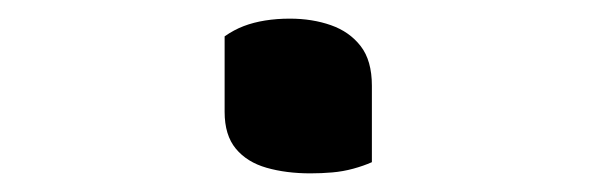

<svg xmlns="http://www.w3.org/2000/svg" viewBox="-20 -179 640 206"><path d="M379 -5Q370 -1 359 2Q348 5 336.5 6Q325 7 313 7Q287 7 266 1Q245 -5 233 -19.5Q221 -34 221 -59V-140Q231 -147 241.5 -151Q252 -155 264.5 -157Q277 -159 291 -159Q315 -159 335 -152Q355 -145 367 -129.5Q379 -114 379 -87Z"/></svg>

Font: Recursive Monospace Casual
Style: Regular
Weight: 400
Version: Version 1.047